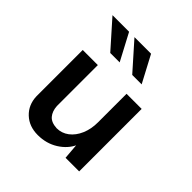

<svg xmlns="http://www.w3.org/2000/svg" viewBox="-177 -762 908 908"><g transform="rotate(45 276.5 -308.5)"><path d="M213 17Q155 17 118 -18Q81 -53 79 -108V-418H180V-144Q182 -111 199 -91Q216 -71 253 -69Q287 -69 314 -89.5Q341 -110 356.5 -146Q372 -182 372 -227V-418H473V0H382L374 -98L378 -82Q359 -39 314.5 -11Q270 17 213 17ZM62 -634H173L244 -500H181ZM209 -634H320L391 -500H328Z"/></g></svg>

Font: Reem Kufi
Style: Regular
Weight: 400
Designer: Khaled Hosny
Version: Version 1.6